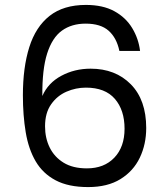

<svg xmlns="http://www.w3.org/2000/svg" viewBox="-20 -758 675 780"><path d="M465 -551Q454 -604 421.5 -633Q389 -662 328 -662Q271 -662 231.5 -633.5Q192 -605 171.5 -540.5Q151 -476 152 -368Q175 -421 229 -450Q283 -479 348 -479Q449 -479 511.5 -415.5Q574 -352 574 -238Q574 -172 548 -117.5Q522 -63 469.5 -30.5Q417 2 338 2Q258 2 206 -25.5Q154 -53 125 -102.5Q96 -152 84.5 -220.5Q73 -289 73 -371Q73 -484 99 -566.5Q125 -649 181.5 -693.5Q238 -738 329 -738Q398 -738 444.5 -712.5Q491 -687 517 -644Q543 -601 549 -551ZM329 -402Q288 -402 250 -385.5Q212 -369 187.5 -334Q163 -299 163 -245Q163 -197 182 -158.5Q201 -120 238.5 -97Q276 -74 333 -74Q403 -74 444.5 -117.5Q486 -161 486 -235Q486 -311 446.5 -356.5Q407 -402 329 -402Z"/></svg>

Font: Poppins
Style: Regular
Weight: 400
Designer: Ninad Kale (Devanagari), Jonny Pinhorn (Latin)
Version: Version 5.002